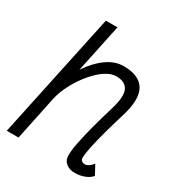

<svg xmlns="http://www.w3.org/2000/svg" viewBox="-191 -923 981 1060"><g transform="rotate(30 300.0 -393.0)"><path d="M517 -87 549 -28Q536 -9 506 2.5Q476 14 445 14Q409 14 387 -4.5Q365 -23 366 -53Q365 -82 375 -133Q385 -184 403 -252.5Q421 -321 445 -400Q471 -486 453 -524.5Q435 -563 378 -563Q350 -563 320 -546Q290 -529 260.5 -499Q231 -469 206 -432.5Q181 -396 163 -357Q145 -318 137 -282L78 0H3L173 -800H247L182 -492Q224 -556 276.5 -594Q329 -632 384 -632Q485 -632 519 -573Q553 -514 515 -393Q494 -324 477 -262Q460 -200 450 -153Q440 -106 440 -79Q440 -68 448 -61.5Q456 -55 468 -55Q480 -55 493.5 -64Q507 -73 517 -87Z"/></g></svg>

Font: Victor Mono
Style: Italic
Weight: 400
Italic angle: -12°
Monospace: yes
Designer: Rune Bjørnerås
Version: Version 1.561;gftools[0.9.30]